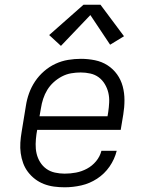

<svg xmlns="http://www.w3.org/2000/svg" viewBox="-20 -788 640 816"><path d="M255 8Q232 8 209.5 5Q187 2 166.5 -6Q146 -14 129 -27Q112 -40 99 -57Q86 -74 78.5 -94.5Q71 -115 68 -137Q65 -159 66.5 -182Q68 -205 72 -228L90 -338Q94 -365 103.5 -391.5Q113 -418 129 -442Q145 -466 167.5 -485.5Q190 -505 216 -517Q242 -529 269.5 -533.5Q297 -538 324 -538Q354 -538 383.5 -532Q413 -526 437 -510.5Q461 -495 477.5 -472Q494 -449 501.5 -421Q509 -393 509 -362.5Q509 -332 504 -302L493 -236H138L135 -218Q132 -197 131.5 -176Q131 -155 135.5 -135.5Q140 -116 150.5 -99Q161 -82 177 -70.5Q193 -59 213.5 -54.5Q234 -50 255 -50Q279 -50 303 -54.5Q327 -59 349.5 -71Q372 -83 388.5 -103Q405 -123 411 -147H476Q467 -111 445.5 -80Q424 -49 392.5 -28.5Q361 -8 325.5 0Q290 8 255 8ZM148 -294H437L440 -312Q443 -332 444 -353Q445 -374 440.5 -393.5Q436 -413 425.5 -430.5Q415 -448 399.5 -459.5Q384 -471 364 -475.5Q344 -480 323 -480Q303 -480 282.5 -476.5Q262 -473 243 -463Q224 -453 208 -438.5Q192 -424 181 -406Q170 -388 163.5 -368Q157 -348 154 -328ZM239 -593 189 -639 335 -768H407L507 -634L448 -598L364 -724Z"/></svg>

Font: Iosevka Slab LtExObl
Style: Regular
Weight: 300
Width: 7
Italic angle: -9°
Monospace: yes
Designer: Belleve Invis
Foundry: Belleve Invis
Version: Version 11.1.0; ttfautohint (v1.8.3)